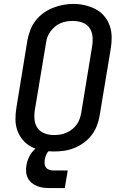

<svg xmlns="http://www.w3.org/2000/svg" viewBox="-20 -766 640 981"><path d="M254 8Q224 8 194.5 2.5Q165 -3 140 -16Q115 -29 96.5 -51Q78 -73 68.5 -100Q59 -127 59 -157Q59 -187 64 -217L120 -560Q125 -586 134.5 -611.5Q144 -637 161 -659.5Q178 -682 201.5 -699Q225 -716 250.5 -726Q276 -736 302.5 -741Q329 -746 356 -746Q386 -746 415 -739Q444 -732 469 -719Q494 -706 512.5 -684Q531 -662 540.5 -635Q550 -608 550.5 -578Q551 -548 546 -518L489 -175Q485 -149 475 -123.5Q465 -98 448 -75.5Q431 -53 408 -36.5Q385 -20 359 -9.5Q333 1 306.5 4.5Q280 8 254 8ZM255 -76Q255 -76 255.5 -76Q256 -76 256 -76Q272 -76 287.5 -78.5Q303 -81 318.5 -87.5Q334 -94 347.5 -104.5Q361 -115 371 -128.5Q381 -142 386.5 -157.5Q392 -173 395 -189L451 -531Q455 -556 452.5 -581Q450 -606 436.5 -624.5Q423 -643 400 -651Q377 -659 352 -659Q336 -659 320.5 -656.5Q305 -654 289.5 -647.5Q274 -641 261 -630Q248 -619 238 -605.5Q228 -592 222.5 -577Q217 -562 215 -546L158 -204Q154 -179 156.5 -154.5Q159 -130 172 -111.5Q185 -93 208 -84.5Q231 -76 255 -76ZM311 195H236Q219 195 202 193Q185 191 170 185Q155 179 142.5 169Q130 159 122.5 144.5Q115 130 113.5 113Q112 96 115 79Q119 55 130 33Q141 11 160 -5.5Q179 -22 203 -28.5Q227 -35 250 -35L244 0Q236 0 229 6Q222 12 218.5 19.5Q215 27 212.5 34.5Q210 42 209 50Q207 61 208 71.5Q209 82 215 90Q221 98 231 101.5Q241 105 251 105H326Z"/></svg>

Font: Iosevka Slab MdExObl
Style: Regular
Weight: 500
Width: 7
Italic angle: -9°
Monospace: yes
Designer: Belleve Invis
Foundry: Belleve Invis
Version: Version 11.1.1; ttfautohint (v1.8.3)